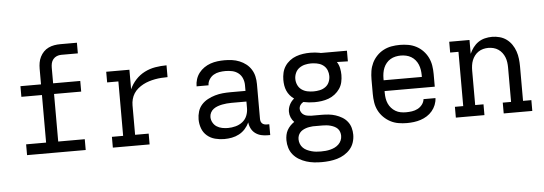

<svg xmlns="http://www.w3.org/2000/svg" viewBox="-57 -912 3713 1311"><g transform="rotate(-5 1800.0 -256.0)"><path d="M99 0V-74H236V-400H95V-473H236V-580Q236 -601 239.5 -621.5Q243 -642 252.5 -661Q262 -680 276.5 -695Q291 -710 310 -719Q329 -728 349.5 -731.5Q370 -735 391 -735H505V-662H391Q375 -662 360.5 -656Q346 -650 336 -638Q326 -626 322.5 -611Q319 -596 319 -580V-473H505V-400H319V-74H501V0Z M687 0V-74H764V-447H687V-520H846V-386Q862 -422 889 -451Q916 -480 950.5 -497.5Q985 -515 1023.5 -521.5Q1062 -528 1101 -528V-447Q1079 -447 1057.5 -445.5Q1036 -444 1014.5 -440Q993 -436 972.5 -429.5Q952 -423 933 -413Q914 -403 897 -389Q880 -375 868.5 -357Q857 -339 851.5 -318Q846 -297 846 -276V-74H939V0Z M1451 8H1450Q1419 8 1388 0Q1357 -8 1333 -28.5Q1309 -49 1298 -79Q1287 -109 1287 -141Q1287 -168 1295 -194.5Q1303 -221 1321 -241Q1339 -261 1363.5 -274Q1388 -287 1414 -294.5Q1440 -302 1466.5 -304.5Q1493 -307 1521 -307H1623V-347Q1623 -370 1614 -392.5Q1605 -415 1586.5 -429.5Q1568 -444 1545 -449Q1522 -454 1498 -454Q1477 -454 1456 -450.5Q1435 -447 1417 -436.5Q1399 -426 1387 -407Q1375 -388 1375 -367H1293Q1293 -392 1300.5 -415.5Q1308 -439 1323 -458.5Q1338 -478 1358.5 -492Q1379 -506 1402 -514Q1425 -522 1449.5 -525Q1474 -528 1498 -528Q1524 -528 1550 -524.5Q1576 -521 1600.5 -511Q1625 -501 1645.5 -485Q1666 -469 1680 -446.5Q1694 -424 1699.5 -398.5Q1705 -373 1705 -347V-108Q1705 -99 1707.5 -91Q1710 -83 1716 -77Q1722 -71 1730.5 -68.5Q1739 -66 1747 -66H1765V8H1747Q1725 8 1703.5 3Q1682 -2 1664 -15Q1646 -28 1635.5 -48.5Q1625 -69 1623 -91Q1612 -67 1594 -47Q1576 -27 1552.5 -14.5Q1529 -2 1503 3Q1477 8 1451 8ZM1482 -65Q1508 -65 1534.5 -72Q1561 -79 1582 -95.5Q1603 -112 1613 -137Q1623 -162 1623 -189V-234H1521Q1504 -234 1488 -232.5Q1472 -231 1456.5 -228Q1441 -225 1425.5 -219.5Q1410 -214 1397 -204.5Q1384 -195 1376.5 -180.5Q1369 -166 1369 -150Q1369 -130 1379 -112Q1389 -94 1405.5 -83.5Q1422 -73 1442 -69Q1462 -65 1482 -65Z M2100 223Q2073 223 2046.5 220Q2020 217 1994.5 209Q1969 201 1945.5 187Q1922 173 1905 152.5Q1888 132 1880 106Q1872 80 1872 53Q1872 35 1875.5 17.5Q1879 0 1887.5 -15.5Q1896 -31 1908.5 -44Q1921 -57 1936 -67Q1922 -81 1914 -100Q1906 -119 1906 -139Q1906 -164 1917.5 -187Q1929 -210 1949 -226Q1933 -237 1920.5 -252Q1908 -267 1900.5 -284.5Q1893 -302 1890 -320.5Q1887 -339 1887 -359Q1887 -383 1892.5 -407.5Q1898 -432 1911.5 -452.5Q1925 -473 1945 -488.5Q1965 -504 1988.5 -512.5Q2012 -521 2036.5 -524.5Q2061 -528 2086 -528Q2102 -528 2118.5 -526.5Q2135 -525 2150 -522L2158 -520H2337V-447L2262 -449Q2275 -429 2280 -405.5Q2285 -382 2285 -359Q2285 -334 2279.5 -309.5Q2274 -285 2260 -264.5Q2246 -244 2226 -228.5Q2206 -213 2183 -204.5Q2160 -196 2135.5 -192.5Q2111 -189 2086 -189Q2067 -189 2048 -191Q2029 -193 2010 -197Q1998 -191 1989.5 -179Q1981 -167 1981 -152Q1981 -140 1988 -128.5Q1995 -117 2006 -110.5Q2017 -104 2029.5 -102Q2042 -100 2055 -99H2127Q2151 -99 2175 -96.5Q2199 -94 2222 -86.5Q2245 -79 2266 -66.5Q2287 -54 2302 -35Q2317 -16 2323.5 7.5Q2330 31 2330 55Q2330 82 2321.5 108Q2313 134 2295.5 154Q2278 174 2255 188Q2232 202 2206 209.5Q2180 217 2153.5 220Q2127 223 2100 223ZM2086 -263Q2107 -263 2128.5 -267.5Q2150 -272 2167.5 -284.5Q2185 -297 2193.5 -317Q2202 -337 2202 -359Q2202 -378 2195 -396.5Q2188 -415 2173.5 -428Q2159 -441 2140 -447Q2121 -453 2102 -454L2086 -455Q2064 -455 2043 -450Q2022 -445 2004.5 -432.5Q1987 -420 1978 -400Q1969 -380 1969 -359Q1969 -337 1978 -317Q1987 -297 2004.5 -284.5Q2022 -272 2043 -267.5Q2064 -263 2086 -263ZM2100 150Q2117 150 2133 148.5Q2149 147 2165 143Q2181 139 2195.5 132Q2210 125 2222 113.5Q2234 102 2240.5 87Q2247 72 2247 55Q2247 42 2242.5 28.5Q2238 15 2228.5 5.5Q2219 -4 2206.5 -10Q2194 -16 2181 -19.5Q2168 -23 2154 -24.5Q2140 -26 2127 -26H2060Q2048 -25 2035.5 -23Q2023 -21 2011.5 -17Q2000 -13 1989.5 -7Q1979 -1 1971 8.5Q1963 18 1959 29.5Q1955 41 1955 54Q1955 70 1961 85.5Q1967 101 1978.5 112.5Q1990 124 2005 131Q2020 138 2036 142.5Q2052 147 2068 148.5Q2084 150 2100 150Z M2702 8Q2673 8 2644 3Q2615 -2 2589.5 -15.5Q2564 -29 2543 -50Q2522 -71 2509 -97Q2496 -123 2491.5 -152Q2487 -181 2487 -210V-310Q2487 -339 2491.5 -367.5Q2496 -396 2508.5 -422Q2521 -448 2541.5 -469.5Q2562 -491 2588 -504.5Q2614 -518 2642.5 -523Q2671 -528 2700 -528Q2729 -528 2757.5 -523Q2786 -518 2812 -504.5Q2838 -491 2858.5 -469.5Q2879 -448 2891.5 -422Q2904 -396 2908.5 -367.5Q2913 -339 2913 -310V-223H2569V-210Q2569 -191 2572 -172.5Q2575 -154 2582.5 -137Q2590 -120 2602.5 -106Q2615 -92 2631 -82.5Q2647 -73 2665.5 -69.5Q2684 -66 2702 -66Q2723 -66 2743.5 -69Q2764 -72 2782.5 -81.5Q2801 -91 2814 -108Q2827 -125 2829 -145H2911Q2910 -121 2901 -98.5Q2892 -76 2876.5 -57.5Q2861 -39 2840.5 -26Q2820 -13 2797 -5.5Q2774 2 2750 5Q2726 8 2702 8ZM2569 -297H2831V-310Q2831 -328 2828 -346.5Q2825 -365 2818 -382Q2811 -399 2799 -413.5Q2787 -428 2771 -437.5Q2755 -447 2736.5 -451Q2718 -455 2700 -455Q2682 -455 2663.5 -451Q2645 -447 2629 -437.5Q2613 -428 2601 -413.5Q2589 -399 2582 -382Q2575 -365 2572 -346.5Q2569 -328 2569 -310Z M3038 0V-74H3095V-446H3038V-520H3177V-425Q3187 -448 3202 -468Q3217 -488 3237.5 -502Q3258 -516 3282.5 -522Q3307 -528 3332 -528Q3358 -528 3384 -521Q3410 -514 3431 -498.5Q3452 -483 3467 -461Q3482 -439 3490.5 -414Q3499 -389 3502 -362.5Q3505 -336 3505 -310V-74H3562V0H3366V-74H3423V-310Q3423 -328 3420.5 -346Q3418 -364 3411.5 -380.5Q3405 -397 3394 -411.5Q3383 -426 3368 -436Q3353 -446 3335.5 -450.5Q3318 -455 3300 -455Q3282 -455 3264.5 -450.5Q3247 -446 3232 -436Q3217 -426 3206 -411.5Q3195 -397 3188.5 -380.5Q3182 -364 3179.5 -346Q3177 -328 3177 -310V-74H3234V0Z"/></g></svg>

Font: Iosevka Plex Etoile
Style: Regular
Weight: 400
Designer: Belleve Invis
Foundry: Belleve Invis
Version: Version 25.1.1; ttfautohint (v1.8.4)